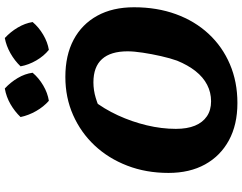

<svg xmlns="http://www.w3.org/2000/svg" viewBox="-122 -850 985 780"><g transform="rotate(-90 370.0 -459.5)"><path d="M342 13Q254 13 190.5 -21.5Q127 -56 92.5 -118.5Q58 -181 58 -267Q58 -358 87.5 -434.5Q117 -511 169.5 -567Q222 -623 293 -654.5Q364 -686 448 -686Q536 -686 599 -652.5Q662 -619 696.5 -556.5Q731 -494 731 -407Q731 -314 703 -237Q675 -160 623 -104Q571 -48 499.5 -17.5Q428 13 342 13ZM349 -94Q385 -94 416 -110Q447 -126 471.5 -157Q496 -188 514 -232Q524 -260 532.5 -297.5Q541 -335 546.5 -371.5Q552 -408 552 -433Q552 -502 520.5 -537Q489 -572 426 -572Q394 -572 362.5 -562.5Q331 -553 291 -534L354 -575Q318 -529 292 -472.5Q266 -416 251.5 -355.5Q237 -295 237 -237Q237 -191 250 -159.5Q263 -128 288 -111Q313 -94 349 -94ZM401 -932Q426 -909 443.5 -879.5Q461 -850 465 -819Q444 -794 413.5 -776Q383 -758 351 -753Q327 -774 309.5 -804.5Q292 -835 285 -868Q308 -892 337.5 -909Q367 -926 401 -932ZM606 -932Q631 -909 648.5 -879.5Q666 -850 671 -819Q650 -794 619.5 -776Q589 -758 558 -753Q533 -773 515 -804Q497 -835 491 -868Q514 -892 544 -909Q574 -926 606 -932Z"/></g></svg>

Font: Piazzolla Thin Black
Style: Italic
Weight: 900
Italic angle: -11.3°
Version: Version 2.005